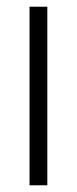

<svg xmlns="http://www.w3.org/2000/svg" viewBox="-20 -645 229 572"><path d="M121 -93V-625H68V-93Z"/></svg>

Font: Noto Sans Kannada UI ExtraCondensed Light
Style: Regular
Weight: 300
Width: 2
Designer: Jelle Bosma - Monotype Design Team
Foundry: Monotype Imaging Inc.
Version: Version 2.005